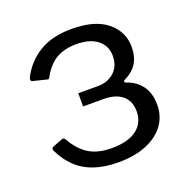

<svg xmlns="http://www.w3.org/2000/svg" viewBox="-104 -638 728 745"><g transform="rotate(-20 260.0 -265.5)"><path d="M262.9 9.2Q206 9.2 163.1 -5.6Q120.1 -20.4 90.1 -49.5Q60 -78.5 40.4 -119.9Q36.1 -131.2 46.5 -134.9L86.1 -150.2Q95.5 -153.4 100 -144Q126.6 -97 163.1 -74.2Q199.7 -51.4 258 -51.4Q324.6 -51.4 360.3 -78.4Q396 -105.5 396 -153Q396 -196.1 368.3 -218.9Q340.7 -241.6 291.6 -241.6H207V-296.1H289.2Q328.5 -296.1 355.5 -320.3Q382.5 -344.5 382.5 -387.2Q382.5 -428.3 351.6 -453.1Q320.8 -477.8 264.2 -477.8Q217.4 -477.8 183.5 -459.3Q149.6 -440.8 123.5 -394.8Q118.8 -384 112.1 -387.5L54.4 -401.8Q51.2 -403.5 49.8 -406.8Q48.5 -410 51.1 -417.3Q79.2 -473.9 132.8 -506.8Q186.3 -539.7 267.6 -539.7Q363.1 -539.7 413.4 -498.6Q463.6 -457.4 463.4 -393.6Q463.1 -355 446.9 -328.2Q430.8 -301.4 395.8 -284.2Q390 -281.5 389.7 -277.8Q389.4 -274.1 395.5 -271.6Q433.8 -259.3 456.8 -228.9Q479.7 -198.4 479.7 -149.1Q479.7 -102.7 454 -67.2Q428.4 -31.7 379.9 -11.3Q331.4 9.2 262.9 9.2Z"/></g></svg>

Font: Libre Franklin Thin
Style: Regular
Weight: 100
Designer: Pablo Impallari, Rodrigo Fuenzalida, Nhung Nguyen
Foundry: Impallari Type
Version: Version 3.000